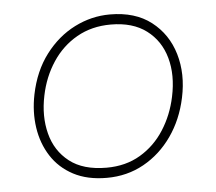

<svg xmlns="http://www.w3.org/2000/svg" viewBox="-43 -551 683 606"><g transform="rotate(-5 298.5 -247.5)"><path d="M272 9Q210.5 9 166.5 -14.2Q122.5 -37.5 96.8 -77.5Q71 -117.5 63.5 -168Q56 -218.5 67 -273Q82 -346.5 121.2 -398.2Q160.5 -450 214 -477Q267.5 -504 326 -504Q406 -504 457 -464.5Q508 -425 527 -360.8Q546 -296.5 530 -222Q515.5 -154 479 -102Q442.5 -50 389.5 -20.5Q336.5 9 272 9ZM274 -23Q335 -23 381.2 -50.5Q427.5 -78 457.2 -124.5Q487 -171 499 -228Q513.5 -296 498 -351.2Q482.5 -406.5 439 -439.2Q395.5 -472 326 -472Q265.5 -472 218.5 -445.2Q171.5 -418.5 140.8 -372Q110 -325.5 98 -267Q84.5 -202.5 98.8 -146.8Q113 -91 156.5 -57Q200 -23 274 -23Z"/></g></svg>

Font: Commissioner Thin
Style: Italic
Weight: 100
Italic angle: -12°
Designer: Kostas Bartsokas
Foundry: Kostas Bartsokas
Version: Version 1.000; ttfautohint (v1.8.3)